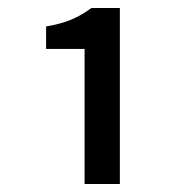

<svg xmlns="http://www.w3.org/2000/svg" viewBox="-20 -896 456 479"><path d="M191 -437H279V-876H208C175 -852 147 -839 95 -830V-774H191Z"/></svg>

Font: Noto Sans HK Medium
Style: Regular
Weight: 500
Designer: Ryoko NISHIZUKA 西塚涼子 (kana, bopomofo & ideographs); Paul D. Hunt (Latin, Greek & Cyrillic); Sandoll Communications 산돌커뮤니
Foundry: Adobe
Version: Version 2.002;hotconv 1.0.116;makeotfexe 2.5.65601